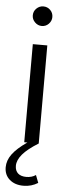

<svg xmlns="http://www.w3.org/2000/svg" viewBox="-81 -727 343 977"><g transform="rotate(5 90.0 -238.0)"><path d="M100 -597Q80 -597 65 -612Q50 -627 50 -647Q50 -668 65 -682.5Q80 -697 100 -697Q121 -697 135.5 -682.5Q150 -668 150 -647Q150 -627 135.5 -612Q121 -597 100 -597ZM78 221Q34 221 7 197.5Q-20 174 -20 135Q-20 100 3.5 68Q27 36 79 0H63V-501H137V0Q82 34 56.5 64Q31 94 31 123Q31 148 46 161.5Q61 175 89 175Q102 175 114.5 171.5Q127 168 137 161L152 200Q136 210 117.5 215.5Q99 221 78 221Z"/></g></svg>

Font: Red Hat Display VF
Style: Regular
Weight: 300
Designer: Pentagram, MCKL
Foundry: Pentagram, MCKL
Version: Version 1.023